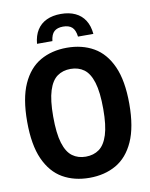

<svg xmlns="http://www.w3.org/2000/svg" viewBox="-101 -1020 865 1104"><g transform="rotate(-10 331.5 -468.5)"><path d="M331.7 9.7Q243 9.7 175.9 -28.7Q108.9 -67.2 71.2 -150.8Q33.6 -234.4 33.6 -370Q33.6 -505.6 71.2 -589.2Q108.9 -672.8 175.9 -711.3Q243 -749.7 331.7 -749.7Q420.5 -749.7 487.5 -711.3Q554.6 -672.8 592.2 -589.2Q629.9 -505.6 629.9 -370Q629.9 -234.4 592.2 -150.8Q554.6 -67.2 487.5 -28.7Q420.5 9.7 331.7 9.7ZM331.7 -113.9Q377.2 -113.9 409.8 -137.4Q442.3 -161 459.8 -216.1Q477.3 -271.3 477.3 -366.6Q477.3 -465.3 459.8 -521.9Q442.3 -578.5 409.8 -602.3Q377.2 -626.1 331.7 -626.1Q286.2 -626.1 253.7 -602.8Q221.1 -579.4 203.6 -524Q186.1 -468.7 186.1 -373.4Q186.1 -274.7 203.6 -218.1Q221.1 -161.5 253.7 -137.7Q286.2 -113.9 331.7 -113.9ZM167.2 -801.6Q171.4 -849.1 191.9 -881.5Q212.4 -913.9 247.7 -930.5Q283 -947.1 331.4 -947.1Q379.9 -947.1 415.3 -930.4Q450.8 -913.8 471.4 -881.3Q492 -848.9 496.2 -801.6H406.5Q401.8 -840.4 383.7 -856.8Q365.5 -873.2 331.4 -873.2Q297.7 -873.2 279.5 -856.8Q261.3 -840.4 257 -801.6Z"/></g></svg>

Font: Encode Sans SC Condensed Thin
Style: Regular
Weight: 100
Width: 3
Designer: Multiple Designers
Foundry: Impallari Type
Version: Version 3.002